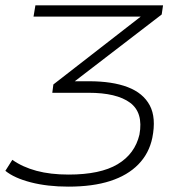

<svg xmlns="http://www.w3.org/2000/svg" viewBox="-41 -507 673 716"><path d="M214 189Q136 189 74 173Q12 157 -21 130L5 89Q43 116 95 130Q147 144 215 144Q333 144 397.5 105.5Q462 67 479 -5Q494 -87 444 -124Q394 -161 289 -161H154L158 -192L503 -460L500 -445H84L91 -487H567L562 -453L217 -188L223 -204H291Q378 -204 435.5 -182Q493 -160 517.5 -114Q542 -68 527 7Q515 65 475 106Q435 147 370 168Q305 189 214 189Z"/></svg>

Font: Nunito Sans 10pt Expanded ExtraLight
Style: Italic
Weight: 250
Width: 7
Italic angle: -9°
Designer: Vernon Adams
Foundry: Vernon Adams
Version: Version 3.101;gftools[0.9.27]